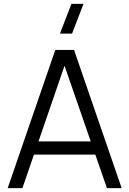

<svg xmlns="http://www.w3.org/2000/svg" viewBox="-20 -980 674 1000"><path d="M355.3 -805H292.3L352 -960H415ZM20 0 268 -720H365.7L613.7 0H537L301.7 -679H330.3L96.7 0ZM130.7 -174.7V-243.7H502.7V-174.7Z"/></svg>

Font: Manrope ExtraLight
Style: Regular
Weight: 200
Designer: Mikhail Sharanda
Foundry: Mikhail Sharanda
Version: Version 4.505